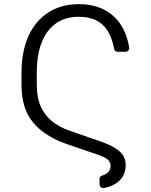

<svg xmlns="http://www.w3.org/2000/svg" viewBox="-20 -742 747 949"><path d="M485.8 125.4Q505 120 515.8 107.8Q526.6 95.5 526.6 78.8Q526.3 65.3 520.2 55.8Q514.2 46.2 500.7 38.4Q487.2 30.5 463.4 22.4L309.3 -30.2Q202.1 -67.1 144.2 -136Q86.3 -204.9 86.3 -321.7V-384.9Q86.3 -461.6 105.6 -523.8Q125 -585.9 162.3 -630.3Q199.6 -674.7 252.1 -698.2Q304.7 -721.6 369.3 -721.6Q438.9 -721.6 491.1 -695.8Q543.3 -670.1 575.5 -622.2Q607.6 -574.2 618.3 -507.5L618.6 -504.3Q618.6 -496.4 613.1 -491.1Q607.6 -485.8 599.4 -485.8H561.1Q554.7 -485.8 550.1 -489.7Q545.5 -493.6 544 -500.4Q536.6 -541.9 520.2 -574.9Q478.3 -659.1 369.3 -659.1Q302.6 -659.1 256 -626.1Q209.5 -593 185.7 -531.4Q161.9 -469.8 161.9 -384.9V-322.8Q161.9 -257.1 182.9 -212.4Q220.5 -131.7 322.4 -96.6L482.6 -40.8Q541.9 -19.9 571.6 6.6Q601.2 33 601.2 74.2Q601.2 117.5 573.9 147.2Q546.5 176.8 494.3 187.1Q492.9 187.5 490.1 187.5Q482.2 187.5 477.1 182.2Q471.9 176.8 471.9 168.7V142Q471.9 136 475.7 131.6Q479.4 127.1 485.8 125.4Z"/></svg>

Font: DeltaSans Light
Style: Regular
Weight: 300
Designer: Rasmus Andersson
Foundry: rsms
Version: Version 3.012